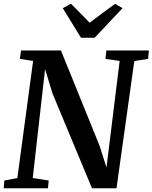

<svg xmlns="http://www.w3.org/2000/svg" viewBox="-21 -1015 822 1035"><path d="M-1 0 2.5 -42 72.5 -55 157.5 -686.5 86 -697.5 92.5 -743H307.5L515.5 -230L553 -112.5L624 -686.5L547.5 -697.5L552.5 -743H781.5L777.5 -697.5L703 -686L607 0H475L261.5 -512.5L222 -642.5L155.5 -55.5L241.5 -42L237.5 0ZM415.5 -811.5 317.5 -971 361.5 -995Q387 -969.5 412.2 -943.8Q437.5 -918 462.5 -892.5Q496 -918.5 530.5 -943.8Q565 -969 599.5 -994.5L639.5 -971L489 -811.5Z"/></svg>

Font: Merriweather 28pt SemiBold
Style: Italic
Weight: 600
Italic angle: -7.8°
Version: Version 2.101